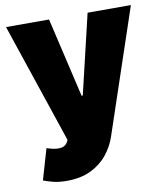

<svg xmlns="http://www.w3.org/2000/svg" viewBox="-84 -615 774 899"><g transform="rotate(-10 302.5 -165.5)"><path d="M161.9 213.1Q122.9 213.1 95.7 205.8Q68.5 198.5 51.1 191.8L93.8 45.5Q130 58.2 155.5 56.6Q181.1 55 193.2 34.1L197.4 24.1L5.7 -545.5H210.2L298.3 -167.6H304L393.5 -545.5H599.4L400.6 45.5Q385.7 90.2 354.9 128.4Q324.2 166.5 276.5 189.8Q228.7 213.1 161.9 213.1Z"/></g></svg>

Font: Inter UI Black
Style: Regular
Weight: 900
Designer: Rasmus Andersson
Foundry: rsms
Version: 3.2;8d6f07862